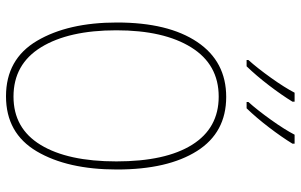

<svg xmlns="http://www.w3.org/2000/svg" viewBox="-201 -791 1002 640"><g transform="rotate(90 300.0 -471.0)"><path d="M55 -360Q55 -531 120 -627.5Q185 -724 303 -724Q422 -724 483.5 -626.5Q545 -529 545 -360Q545 -195 484.5 -92.5Q424 10 301 10Q177 10 116 -93.5Q55 -197 55 -360ZM518 -358Q518 -522 462.5 -610.5Q407 -699 302 -699Q195 -699 138 -607.5Q81 -516 81 -358Q81 -199 137.5 -107Q194 -15 302 -15Q408 -15 463 -105.5Q518 -196 518 -358ZM180 -798Q207 -828 239.5 -873.5Q272 -919 289 -952H319V-945Q297 -909 264.5 -866.5Q232 -824 201 -792H180ZM320 -798Q347 -828 379.5 -873.5Q412 -919 429 -952H459V-945Q437 -909 404.5 -866.5Q372 -824 341 -792H320Z"/></g></svg>

Font: Noto Sans Mono UI Thin
Style: Regular
Weight: 250
Monospace: yes
Designer: Monotype Design team
Foundry: Monotype Imaging Inc.
Version: Version 1.000